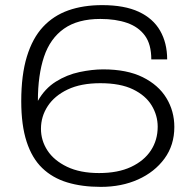

<svg xmlns="http://www.w3.org/2000/svg" viewBox="-20 -718 759 750"><path d="M374 12Q300 12 242.5 -5.5Q185 -23 145 -61.5Q105 -100 84 -164.5Q63 -229 63 -323Q63 -425 85 -497Q107 -569 148 -613Q189 -657 247 -677.5Q305 -698 379 -698Q466 -698 522 -672Q578 -646 605.5 -598Q633 -550 633 -486H571Q571 -545 546 -579Q521 -613 476.5 -628.5Q432 -644 372 -644Q284 -644 230 -606Q176 -568 152 -496.5Q128 -425 128 -324Q155 -372 198 -399Q241 -426 290.5 -436.5Q340 -447 383 -447Q476 -447 537.5 -416.5Q599 -386 630 -335Q661 -284 661 -222Q661 -151 622.5 -98.5Q584 -46 519.5 -17Q455 12 374 12ZM367 -42Q441 -42 492 -66Q543 -90 569.5 -130.5Q596 -171 596 -223Q596 -267 572.5 -306Q549 -345 499.5 -369Q450 -393 372 -393Q296 -393 244.5 -368.5Q193 -344 166.5 -303.5Q140 -263 140 -215Q140 -169 165.5 -130Q191 -91 242 -66.5Q293 -42 367 -42Z"/></svg>

Font: Archivo Expanded ExtraLight
Style: Regular
Weight: 250
Width: 7
Designer: Hector Gatti
Foundry: Omnibus-Type
Version: Version 2.001